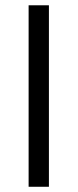

<svg xmlns="http://www.w3.org/2000/svg" viewBox="-20 -714 297 734"><path d="M89.4 -693.8H167V0H89.4Z"/></svg>

Font: Stardos Stencil
Style: Regular
Weight: 400
Version: Version 1.000